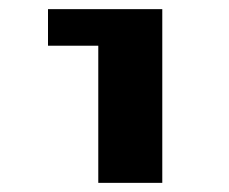

<svg xmlns="http://www.w3.org/2000/svg" viewBox="-20 -680 500 420"><path d="M85 -580V-660H335V-280H195V-580Z"/></svg>

Font: Xolonium
Style: Bold
Weight: 700
Designer: Severin Meyer
Version: Version 4.2